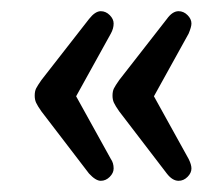

<svg xmlns="http://www.w3.org/2000/svg" viewBox="-20 -400 396 343"><path d="M255 -228 317 -340Q322 -352 322 -358Q322 -366 315 -373Q308 -380 299 -380Q288 -380 278 -366L193 -257Q186 -247 183.5 -242Q181 -237 181 -229Q181 -222 183.5 -216.5Q186 -211 193 -201L278 -90Q288 -77 299 -77Q308 -77 315 -84Q322 -91 322 -99Q322 -106 317 -116ZM116 -228 178 -340Q183 -349 183 -358Q183 -366 176 -373Q169 -380 160 -380Q150 -380 139 -366L54 -257Q47 -247 44.5 -242Q42 -237 42 -229Q42 -222 44.5 -216.5Q47 -211 54 -201L139 -90Q151 -77 160 -77Q169 -77 176 -84Q183 -91 183 -99Q183 -109 178 -116Z"/></svg>

Font: Beiruti
Style: Regular
Weight: 400
Designer: Arlette Boutros
Foundry: Boutros
Version: Version 1.41